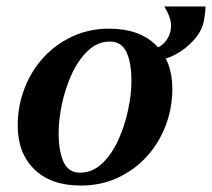

<svg xmlns="http://www.w3.org/2000/svg" viewBox="-20 -560 658 596"><path d="M321 -431Q283 -431 253 -402.5Q223 -374 203 -330.5Q183 -287 172.5 -238Q162 -189 162 -148Q162 -90 177.5 -57Q193 -24 228 -24L231 16Q138 16 86.5 -34.5Q35 -85 35 -170Q35 -231 56 -285.5Q77 -340 115 -381.5Q153 -423 205 -447Q257 -471 319 -471ZM228 -24Q267 -24 297 -52.5Q327 -81 347 -125Q367 -169 377.5 -218Q388 -267 388 -307Q388 -366 372.5 -398.5Q357 -431 321 -431L319 -471Q412 -471 463.5 -420.5Q515 -370 515 -285Q515 -224 494 -169.5Q473 -115 435 -73.5Q397 -32 345 -8Q293 16 231 16ZM451 -372 445 -407Q472 -407 491.5 -429Q511 -451 511 -481Q511 -505 490 -540H618Q618 -530 616.5 -518.5Q615 -507 613 -496Q607 -464 582 -436Q557 -408 523 -390Q489 -372 451 -372Z"/></svg>

Font: Poltawski Nowy SemiBold
Style: Italic
Weight: 600
Italic angle: -12°
Version: Version 1.001;gftools[0.9.25]